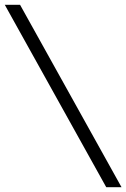

<svg xmlns="http://www.w3.org/2000/svg" viewBox="-20 -691 529 804"><path d="M424.8 92.8 0 -670.9H64L488.8 92.8Z"/></svg>

Font: Charis SIL Afr
Style: Italic
Weight: 400
Italic angle: -11°
Foundry: SIL International
Version: Version 5.000